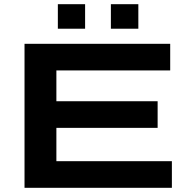

<svg xmlns="http://www.w3.org/2000/svg" viewBox="-20 -896 906 916"><path d="M97 0V-687H792V-560H249V-413H732V-286H249V-127H800V0ZM256 -759V-876H386V-759ZM509 -759V-876H640V-759Z"/></svg>

Font: Archivo SemiBold Expanded SemiBold
Style: Regular
Weight: 600
Width: 7
Version: Version 2.001